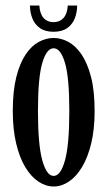

<svg xmlns="http://www.w3.org/2000/svg" viewBox="-20 -667 392 698"><path d="M175 11Q146.5 11 119.8 -6.8Q93 -24.5 72 -59.2Q51 -94 38.8 -145.2Q26.5 -196.5 26.5 -263.5Q26.5 -337 39.5 -387.8Q52.5 -438.5 73.8 -469.8Q95 -501 121.5 -515Q148 -529 175 -529Q201.5 -529 228 -515Q254.5 -501 276 -469.8Q297.5 -438.5 310.8 -387.8Q324 -337 324 -263.5Q324 -196.5 311.5 -145.2Q299 -94 278 -59.2Q257 -24.5 230.2 -6.8Q203.5 11 175 11ZM175 -27.5Q200.5 -27.5 216.2 -84Q232 -140.5 232 -263.5Q232 -385.5 216.2 -438.5Q200.5 -491.5 175 -491.5Q149.5 -491.5 133.8 -438.5Q118 -385.5 118 -263.5Q118 -140.5 133.8 -84Q149.5 -27.5 175 -27.5ZM174.5 -551.5Q144 -551.5 125 -565Q106 -578.5 97.5 -600.5Q89 -622.5 89 -647H123Q125 -616.5 138.5 -601.5Q152 -586.5 174.5 -586.5Q197 -586.5 210.8 -601.5Q224.5 -616.5 226.5 -647H260.5Q260.5 -622.5 252 -600.5Q243.5 -578.5 224.5 -565Q205.5 -551.5 174.5 -551.5Z"/></svg>

Font: Imbue Thin 10pt Medium
Style: Regular
Weight: 500
Version: Version 1.102